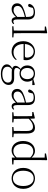

<svg xmlns="http://www.w3.org/2000/svg" viewBox="1628 -2468 1100 4396"><g transform="rotate(90 2178.0 -270.0)"><path d="M367 -115C303 -54 265 -30 215 -30C155 -30 116 -62 116 -125C116 -174 147 -216 236 -250C273 -264 321 -278 367 -289ZM517 -45C500 -30 488 -24 472 -24C443 -24 426 -44 426 -113V-354C426 -473 372 -521 262 -521C161 -521 89 -476 69 -395C72 -376 84 -364 104 -364C125 -364 138 -376 143 -402L161 -472C191 -486 220 -491 249 -491C329 -491 367 -462 367 -349V-315C320 -305 269 -292 225 -277C102 -235 56 -187 56 -114C56 -31 114 14 192 14C261 14 307 -18 369 -84C376 -23 403 13 453 13C485 13 511 0 532 -28Z M742 -36C740 -94 739 -169 739 -226V-639L743 -791L728 -800L588 -773V-746L681 -743V-226C681 -169 680 -94 679 -36L581 -27V0H836V-27Z M988 -290C996 -412 1069 -491 1158 -491C1246 -491 1299 -420 1299 -340C1299 -306 1290 -290 1261 -290ZM1352 -260C1356 -275 1358 -296 1358 -320C1358 -435 1283 -521 1160 -521C1035 -521 923 -418 923 -254C923 -74 1033 14 1163 14C1245 14 1314 -25 1355 -88L1339 -101C1299 -56 1247 -29 1178 -29C1076 -29 989 -99 987 -260Z M1663 -196C1587 -196 1536 -256 1536 -344C1536 -433 1588 -493 1665 -493C1741 -493 1792 -434 1792 -346C1792 -257 1740 -196 1663 -196ZM1762 11C1845 11 1871 51 1871 99C1871 170 1805 227 1676 227C1570 227 1508 186 1508 111C1508 66 1528 37 1567 7C1588 10 1610 11 1633 11ZM1928 -506 1912 -517 1789 -482C1757 -507 1714 -521 1664 -521C1554 -521 1478 -453 1478 -345C1478 -275 1508 -222 1559 -193C1512 -149 1487 -116 1487 -75C1487 -37 1511 -12 1549 -1C1489 29 1453 69 1453 121C1453 203 1530 260 1674 260C1842 260 1925 174 1925 85C1925 1 1872 -44 1770 -44H1621C1557 -44 1535 -66 1535 -98C1535 -128 1550 -151 1578 -183C1603 -173 1632 -167 1664 -167C1772 -167 1850 -235 1850 -345C1850 -392 1836 -431 1812 -461L1928 -459Z M2327 -115C2263 -54 2225 -30 2175 -30C2115 -30 2076 -62 2076 -125C2076 -174 2107 -216 2196 -250C2233 -264 2281 -278 2327 -289ZM2477 -45C2460 -30 2448 -24 2432 -24C2403 -24 2386 -44 2386 -113V-354C2386 -473 2332 -521 2222 -521C2121 -521 2049 -476 2029 -395C2032 -376 2044 -364 2064 -364C2085 -364 2098 -376 2103 -402L2121 -472C2151 -486 2180 -491 2209 -491C2289 -491 2327 -462 2327 -349V-315C2280 -305 2229 -292 2185 -277C2062 -235 2016 -187 2016 -114C2016 -31 2074 14 2152 14C2221 14 2267 -18 2329 -84C2336 -23 2363 13 2413 13C2445 13 2471 0 2492 -28Z M3039 -36C3038 -90 3037 -171 3037 -226V-334C3037 -471 2988 -521 2904 -521C2838 -521 2766 -488 2698 -410L2694 -511L2681 -518L2545 -485V-459L2638 -455C2640 -405 2641 -349 2641 -281V-226C2641 -173 2640 -91 2639 -36L2550 -27V0H2782V-27L2702 -36C2700 -91 2699 -172 2699 -226V-378C2772 -455 2835 -475 2880 -475C2942 -475 2979 -438 2979 -334V-226C2979 -171 2978 -91 2977 -36L2888 -27V0H3121V-27Z M3586 -101C3539 -46 3495 -26 3439 -26C3344 -26 3272 -99 3272 -248C3272 -412 3351 -482 3446 -482C3496 -482 3539 -461 3586 -413ZM3645 -34V-641L3648 -791L3633 -800L3494 -773V-746L3588 -743V-443C3541 -499 3488 -521 3437 -521C3306 -521 3208 -417 3208 -247C3208 -94 3297 14 3424 14C3487 14 3542 -12 3587 -68L3589 9L3746 0V-27Z M4064 14C4185 14 4304 -71 4304 -253C4304 -433 4184 -521 4064 -521C3943 -521 3824 -433 3824 -253C3824 -72 3942 14 4064 14ZM4064 -16C3957 -16 3889 -101 3889 -252C3889 -403 3957 -491 4064 -491C4171 -491 4239 -403 4239 -252C4239 -101 4171 -16 4064 -16Z"/></g></svg>

Font: Noto Serif CJK KR ExtraLight
Style: Regular
Weight: 250
Designer: Ryoko NISHIZUKA 西塚涼子 (kana & ideographs); Frank Grießhammer (Latin, Greek & Cyrillic); Wenlong ZHANG 张文龙 (bopomofo); San
Foundry: Adobe Systems Incorporated
Version: Version 1.000;PS 1;hotconv 16.6.53;makeotf.lib2.5.65590